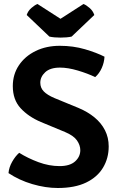

<svg xmlns="http://www.w3.org/2000/svg" viewBox="-20 -926 596 960"><path d="M22.5 -60.5Q25 -89.5 40.8 -117.2Q56.5 -145 76 -162Q119 -135 172.2 -115.2Q225.5 -95.5 278 -95.5Q329.5 -95.5 355.5 -119Q381.5 -142.5 381.5 -175Q381.5 -200 364.8 -224Q348 -248 305 -266L184.5 -316Q122 -342.5 83 -385Q44 -427.5 44 -495.5Q44 -554 74.5 -599.5Q105 -645 158.2 -671Q211.5 -697 279 -697Q346 -697 404.8 -679.8Q463.5 -662.5 502.5 -642.5Q501 -613.5 488.8 -586Q476.5 -558.5 456 -540.5Q417.5 -559 368.5 -573.5Q319.5 -588 280 -588Q231 -588 206.2 -565Q181.5 -542 181.5 -512.5Q181.5 -486.5 199 -468.8Q216.5 -451 251.5 -436L373 -386Q418.5 -367 452.5 -339Q486.5 -311 505 -274.5Q523.5 -238 523.5 -194Q523.5 -135 495.2 -87.8Q467 -40.5 410.5 -13.2Q354 14 269 14Q207.5 14 141.5 -5.5Q75.5 -25 22.5 -60.5ZM397.5 -906Q411 -901 428 -886.2Q445 -871.5 451.5 -851L338 -743Q327 -740.5 312.2 -739.2Q297.5 -738 282.5 -738Q267.5 -738 252.8 -739.2Q238 -740.5 227 -743L113.5 -851Q120 -871.5 137 -886.2Q154 -901 167.5 -906L282.5 -832Z"/></svg>

Font: Signika SemiBold
Style: Regular
Weight: 600
Designer: Anna Giedry
Foundry: Anna Giedry
Version: Version 2.001